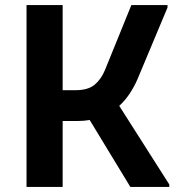

<svg xmlns="http://www.w3.org/2000/svg" viewBox="-20 -740 720 760"><path d="M85 0V-720H228V-383H279Q329 -383 355 -405Q381 -427 396 -464L500 -720H643V-710L524 -426Q511 -396 493 -369Q475 -342 452 -321L650 -10V0H496L335 -265Q312 -261 286 -261H228V0Z"/></svg>

Font: Kufam SemiBold
Style: Regular
Weight: 600
Designer: Wael Morcos, Artur Schmal
Foundry: Original Type
Version: Version 1.300; ttfautohint (v1.8.3)